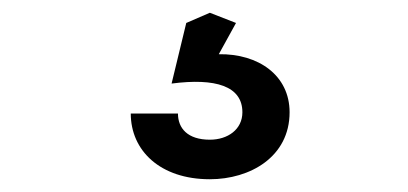

<svg xmlns="http://www.w3.org/2000/svg" viewBox="-20 -47 640 301"><path d="M259 131H185C185 189 231 234 309 234C372 234 434 199 434 129C434 71 385 37 323 38L350 -11L309 -27L272 -11L249 84C318 75 360 88 360 129C360 156 337 172 309 172C274 172 259 154 259 131Z"/></svg>

Font: Fliege Mono Light
Style: Regular
Weight: 300
Version: Version 0.020;Glyphs 3.3 (3306)